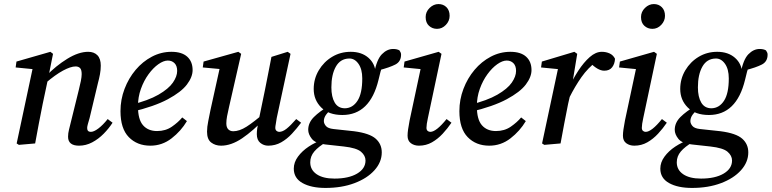

<svg xmlns="http://www.w3.org/2000/svg" viewBox="-20 -706 3798 945"><path d="M315 -33Q315 -50 319.5 -67.5Q324 -85 330 -110L368 -264Q374 -287 378 -307.5Q382 -328 382 -341Q382 -363 374 -371Q366 -379 352 -379Q328 -379 290 -358.5Q252 -338 203 -296L207 -332Q255 -382 311 -416.5Q367 -451 414 -451Q443 -451 459.5 -434Q476 -417 476 -383Q476 -362 472 -340.5Q468 -319 462 -297L421 -125Q416 -108 412.5 -95.5Q409 -83 409 -76Q409 -57 427 -57Q442 -57 464 -73.5Q486 -90 510 -120L534 -102Q516 -74 490.5 -48Q465 -22 434 -5.5Q403 11 369 11Q315 11 315 -33ZM153 0 73 7 62 0 143 -380 170 -363 57 -374 61 -403 228 -451 241 -441 218 -326 190 -194Q180 -145 171 -97Q162 -49 153 0Z M720 11Q655 11 614 -31Q573 -73 573 -159Q573 -216 593 -268.5Q613 -321 647.5 -362Q682 -403 727.5 -427Q773 -451 824 -451Q875 -451 901.5 -427Q928 -403 928 -361Q928 -327 900 -290Q872 -253 806 -217.5Q740 -182 627 -155L624 -190Q710 -211 760 -240Q810 -269 831 -299.5Q852 -330 852 -357Q852 -382 839 -395Q826 -408 806 -408Q785 -408 759.5 -390Q734 -372 711 -340.5Q688 -309 673.5 -268.5Q659 -228 659 -183Q659 -118 684 -89.5Q709 -61 753 -61Q795 -61 826 -82.5Q857 -104 877 -128L900 -110Q871 -61 824.5 -25Q778 11 720 11Z M1068 11Q1040 11 1019.5 -4.5Q999 -20 999 -58Q999 -81 1005 -110Q1011 -139 1016 -165L1065 -387L1076 -365L978 -374L982 -403L1153 -451L1167 -441L1107 -178Q1101 -153 1097.5 -133.5Q1094 -114 1094 -99Q1094 -79 1103.5 -69.5Q1113 -60 1128 -60Q1158 -60 1193.5 -82.5Q1229 -105 1287 -155L1289 -128Q1226 -62 1172 -25.5Q1118 11 1068 11ZM1300 11Q1278 11 1261 -3Q1244 -17 1244 -46Q1244 -59 1246 -73Q1248 -87 1253 -113L1284 -263Q1292 -303 1300 -344Q1308 -385 1316 -426L1396 -451L1410 -441L1342 -125Q1340 -109 1337.5 -96.5Q1335 -84 1335 -77Q1335 -67 1341 -62Q1347 -57 1354 -57Q1371 -57 1390.5 -72.5Q1410 -88 1438 -120L1462 -102Q1441 -74 1417 -48Q1393 -22 1364 -5.5Q1335 11 1300 11Z M1497 -67Q1497 -102 1525 -130Q1553 -158 1601 -186L1615 -174Q1587 -147 1580.5 -134.5Q1574 -122 1574 -110Q1574 -98 1584 -86Q1594 -74 1621 -71L1723 -60Q1799 -50 1829 -23.5Q1859 3 1859 44Q1859 92 1823 132Q1787 172 1724.5 195.5Q1662 219 1582 219Q1512 219 1469 195Q1426 171 1426 124Q1426 93 1446.5 65Q1467 37 1499.5 15.5Q1532 -6 1568 -18L1586 -7Q1547 16 1527 39.5Q1507 63 1507 93Q1507 130 1538.5 151.5Q1570 173 1626 173Q1696 173 1737.5 148.5Q1779 124 1779 84Q1779 60 1757 41Q1735 22 1672 15L1581 5Q1533 0 1515 -22.5Q1497 -45 1497 -67ZM1678 -173Q1716 -174 1739.5 -210Q1763 -246 1763 -320Q1763 -366 1744 -392.5Q1725 -419 1698 -418Q1655 -417 1633 -378Q1611 -339 1611 -276Q1611 -229 1627.5 -201Q1644 -173 1678 -173ZM1524 -268Q1524 -318 1549 -360Q1574 -402 1615 -426.5Q1656 -451 1706 -451Q1760 -451 1793.5 -421.5Q1827 -392 1829 -345L1821 -344Q1834 -413 1859.5 -439Q1885 -465 1915 -465Q1934 -465 1946 -458Q1949 -453 1951.5 -448.5Q1954 -444 1954 -437Q1954 -403 1926 -388.5Q1898 -374 1844 -360L1865 -387Q1858 -371 1853 -353.5Q1848 -336 1843 -313Q1801 -140 1665 -140Q1598 -140 1561 -177Q1524 -214 1524 -268Z M1986 -38Q1986 -51 1988.5 -69Q1991 -87 1996 -113L2053 -380L2070 -364L1967 -374L1971 -403L2139 -451L2153 -441L2086 -125Q2079 -93 2079 -77Q2079 -67 2084.5 -62Q2090 -57 2098 -57Q2127 -57 2178 -120L2202 -102Q2183 -74 2159 -48Q2135 -22 2106 -5.5Q2077 11 2042 11Q2019 11 2002.5 -1Q1986 -13 1986 -38ZM2131 -564Q2108 -564 2091.5 -579Q2075 -594 2075 -622Q2075 -648 2094.5 -667Q2114 -686 2138 -686Q2162 -686 2177.5 -670.5Q2193 -655 2193 -628Q2193 -603 2174.5 -583.5Q2156 -564 2131 -564Z M2388 11Q2323 11 2282 -31Q2241 -73 2241 -159Q2241 -216 2261 -268.5Q2281 -321 2315.5 -362Q2350 -403 2395.5 -427Q2441 -451 2492 -451Q2543 -451 2569.5 -427Q2596 -403 2596 -361Q2596 -327 2568 -290Q2540 -253 2474 -217.5Q2408 -182 2295 -155L2292 -190Q2378 -211 2428 -240Q2478 -269 2499 -299.5Q2520 -330 2520 -357Q2520 -382 2507 -395Q2494 -408 2474 -408Q2453 -408 2427.5 -390Q2402 -372 2379 -340.5Q2356 -309 2341.5 -268.5Q2327 -228 2327 -183Q2327 -118 2352 -89.5Q2377 -61 2421 -61Q2463 -61 2494 -82.5Q2525 -104 2545 -128L2568 -110Q2539 -61 2492.5 -25Q2446 11 2388 11Z M2782 -225 2779 -271Q2799 -316 2826 -357.5Q2853 -399 2882.5 -425Q2912 -451 2942 -451Q2963 -451 2980.5 -443Q2998 -435 3007 -417Q3006 -392 2993 -375Q2980 -358 2954 -358Q2938 -358 2920 -368.5Q2902 -379 2885 -397L2874 -408L2919 -406Q2874 -372 2842 -326.5Q2810 -281 2782 -225ZM2648 0 2729 -380 2756 -363 2643 -374 2647 -403 2807 -451 2821 -441 2797 -295 2796 -281 2776 -194Q2766 -145 2757 -97Q2748 -49 2739 0L2659 7Z M3046 -38Q3046 -51 3048.5 -69Q3051 -87 3056 -113L3113 -380L3130 -364L3027 -374L3031 -403L3199 -451L3213 -441L3146 -125Q3139 -93 3139 -77Q3139 -67 3144.5 -62Q3150 -57 3158 -57Q3187 -57 3238 -120L3262 -102Q3243 -74 3219 -48Q3195 -22 3166 -5.5Q3137 11 3102 11Q3079 11 3062.5 -1Q3046 -13 3046 -38ZM3191 -564Q3168 -564 3151.5 -579Q3135 -594 3135 -622Q3135 -648 3154.5 -667Q3174 -686 3198 -686Q3222 -686 3237.5 -670.5Q3253 -655 3253 -628Q3253 -603 3234.5 -583.5Q3216 -564 3191 -564Z M3301 -67Q3301 -102 3329 -130Q3357 -158 3405 -186L3419 -174Q3391 -147 3384.5 -134.5Q3378 -122 3378 -110Q3378 -98 3388 -86Q3398 -74 3425 -71L3527 -60Q3603 -50 3633 -23.5Q3663 3 3663 44Q3663 92 3627 132Q3591 172 3528.5 195.5Q3466 219 3386 219Q3316 219 3273 195Q3230 171 3230 124Q3230 93 3250.5 65Q3271 37 3303.5 15.5Q3336 -6 3372 -18L3390 -7Q3351 16 3331 39.5Q3311 63 3311 93Q3311 130 3342.5 151.5Q3374 173 3430 173Q3500 173 3541.5 148.5Q3583 124 3583 84Q3583 60 3561 41Q3539 22 3476 15L3385 5Q3337 0 3319 -22.5Q3301 -45 3301 -67ZM3482 -173Q3520 -174 3543.5 -210Q3567 -246 3567 -320Q3567 -366 3548 -392.5Q3529 -419 3502 -418Q3459 -417 3437 -378Q3415 -339 3415 -276Q3415 -229 3431.5 -201Q3448 -173 3482 -173ZM3328 -268Q3328 -318 3353 -360Q3378 -402 3419 -426.5Q3460 -451 3510 -451Q3564 -451 3597.5 -421.5Q3631 -392 3633 -345L3625 -344Q3638 -413 3663.5 -439Q3689 -465 3719 -465Q3738 -465 3750 -458Q3753 -453 3755.5 -448.5Q3758 -444 3758 -437Q3758 -403 3730 -388.5Q3702 -374 3648 -360L3669 -387Q3662 -371 3657 -353.5Q3652 -336 3647 -313Q3605 -140 3469 -140Q3402 -140 3365 -177Q3328 -214 3328 -268Z"/></svg>

Font: Lisu Bosa SemiBold
Style: Italic
Weight: 600
Italic angle: -19°
Designer: David Morse, Annie Olsen, Victor Gaultney, Frank Grießhammer (Latin)
Foundry: SIL International
Version: Version 2.000